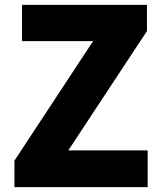

<svg xmlns="http://www.w3.org/2000/svg" viewBox="-20 -764 659 784"><path d="M39 -108 360 -596H70V-744H580V-637L259 -150H583V0H39Z"/></svg>

Font: KaiGen Gothic KR Heavy
Style: Heavy
Weight: 900
Designer: Ryoko NISHIZUKA  (kana & ideographs); Paul D. Hunt (Latin, Greek & Cyrillic); Wenlong ZHANG  (bopomofo); Sandoll Communi
Foundry: Adobe Systems Incorporated
Version: Version 1.002 March 28, 2018